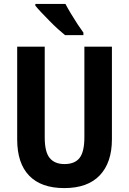

<svg xmlns="http://www.w3.org/2000/svg" viewBox="-20 -953 660 983"><path d="M553 -240Q553 -121 491 -55.5Q429 10 309 10Q191 10 129.5 -53.5Q68 -117 68 -239V-714H209V-249Q209 -175 234.5 -144Q260 -113 310 -113Q363 -113 387.5 -144.5Q412 -176 412 -250V-714H553ZM315 -933Q326 -912 343 -883.5Q360 -855 377.5 -828.5Q395 -802 407 -786V-773H313Q298 -785 276.5 -804.5Q255 -824 233 -846.5Q211 -869 191.5 -889.5Q172 -910 161 -924V-933Z"/></svg>

Font: Noto Sans Arabic Cond
Style: Bold
Weight: 700
Width: 3
Designer: Monotype Design Team, Nadine Chahine, Nizar Qandah and Khaled Hosny
Foundry: Monotype Imaging Inc.
Version: Version 2.012; ttfautohint (v1.8.4.7-5d5b)